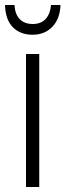

<svg xmlns="http://www.w3.org/2000/svg" viewBox="-36 -748 262 768"><path d="M121 0H68V-532H121ZM206 -728Q204 -673 173.5 -641Q143 -609 94 -609Q46 -609 16 -638.5Q-14 -668 -16 -728H22Q24 -691 43 -671.5Q62 -652 95 -652Q128 -652 146.5 -672Q165 -692 168 -728Z"/></svg>

Font: Noto Sans ExtraCondensed Light
Style: Regular
Weight: 300
Width: 2
Designer: Monotype Design Team
Foundry: Monotype Imaging Inc.
Version: Version 2.013; ttfautohint (v1.8.4.7-5d5b)